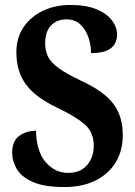

<svg xmlns="http://www.w3.org/2000/svg" viewBox="-20 -744 546 774"><path d="M239 10Q158 10 112 -10.5Q66 -31 47.5 -63Q29 -95 29 -128Q29 -176 58 -196.5Q87 -217 125 -217Q127 -133 164.5 -90Q202 -47 254 -47Q304 -47 331 -78.5Q358 -110 358 -157Q358 -212 320 -244Q282 -276 210 -310Q119 -354 82.5 -406.5Q46 -459 46 -533Q46 -592 75 -634.5Q104 -677 153 -700.5Q202 -724 264 -724Q328 -724 369.5 -706.5Q411 -689 431.5 -661.5Q452 -634 452 -605Q452 -570 427.5 -550Q403 -530 347 -530Q347 -563 336 -594.5Q325 -626 303 -646Q281 -666 248 -666Q209 -666 185.5 -641Q162 -616 162 -569Q162 -540 173.5 -516Q185 -492 217 -469Q249 -446 308 -418Q399 -376 437 -325.5Q475 -275 475 -200Q475 -135 445.5 -88Q416 -41 363.5 -15.5Q311 10 239 10Z"/></svg>

Font: Noto Serif Hebrew Condensed
Style: Bold
Weight: 700
Width: 3
Designer: Monotype Design Team
Foundry: Monotype Imaging Inc.
Version: Version 2.004; ttfautohint (v1.8.4.7-5d5b)